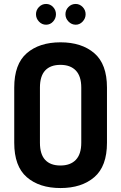

<svg xmlns="http://www.w3.org/2000/svg" viewBox="-20 -945 612 971"><path d="M263 -873Q263 -852 248.5 -836Q234 -820 213 -820Q192 -820 177 -836Q162 -852 162 -873Q162 -894 177 -909.5Q192 -925 213 -925Q234 -925 248.5 -909.5Q263 -894 263 -873ZM413 -873Q413 -852 398 -836Q383 -820 363.2 -820Q342 -820 326.5 -836Q311 -852 311 -873Q311 -894 326 -909.5Q341 -925 362.7 -925Q383 -925 398 -909.5Q413 -894 413 -873ZM52 -223V-502Q52 -620.9 115.4 -675.9Q178.9 -731 286 -731Q393 -731 457 -675.9Q521 -620.9 521 -502V-223Q521 -104.1 457 -49.1Q393 6 286 6Q178.9 6 115.4 -49.1Q52 -104.1 52 -223ZM285.6 -617Q235 -617 208.5 -588.6Q182 -560.2 182 -502V-223Q182 -164.8 208.5 -136.4Q235 -108 285.6 -108Q336.2 -108 363.6 -136.8Q391 -165.5 391 -223V-502Q391 -559.5 363.6 -588.2Q336.2 -617 285.6 -617Z"/></svg>

Font: Dosis
Style: Regular
Weight: 400
Designer: Edgar Tolentino, Pablo Impallari, Igino Marini
Foundry: Edgar Tolentino, Pablo Impallari, Igino Marini
Version: Version 1.007;Glyphs 3.1.1 (3134)